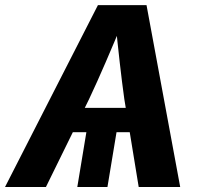

<svg xmlns="http://www.w3.org/2000/svg" viewBox="-47 -748 802 768"><path d="M427.2 -268.1 382.8 0H262.2L306.6 -268.1ZM-26.9 0 344.7 -727.5H539.1L673.8 0H507.8L450.2 -352.1Q440.9 -418.9 431.9 -498.3Q422.9 -577.6 413.6 -672.9H449.2Q410.2 -579.1 376 -499.8Q341.8 -420.4 309.6 -352.1L136.7 0ZM167 -219.2 183.1 -316.4H568.4L552.2 -219.2Z"/></svg>

Font: Inter 20pt
Style: Bold Italic
Weight: 700
Italic angle: -9.3988°
Version: Version 4.001;git-66647c0bb